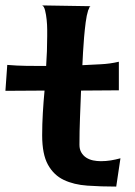

<svg xmlns="http://www.w3.org/2000/svg" viewBox="-20 -687 500 709"><path d="M273.4 -152.3Q273.4 -135.7 280.3 -124Q287.1 -112.3 298.3 -105Q309.6 -97.7 323.7 -94.7Q337.9 -91.8 352.5 -91.8Q371.1 -91.8 389.2 -94.7Q407.2 -97.7 424.8 -102.5L409.2 2Q352.5 2 302.7 -1.5Q252.9 -4.9 215.8 -22.5Q178.7 -40 157.2 -78.6Q135.7 -117.2 135.7 -187.5Q135.7 -228.5 138.2 -270Q140.6 -311.5 144.5 -352.5L0 -351.6L6.8 -447.3Q42 -444.3 78.1 -443.8Q114.3 -443.4 150.4 -443.4Q152.3 -471.7 153.3 -498.5Q154.3 -525.4 154.3 -553.7Q154.3 -559.6 154.3 -577.1Q154.3 -594.7 152.3 -613.8Q150.4 -632.8 146.5 -648.4Q142.6 -664.1 135.7 -667L315.4 -664.1Q311.5 -664.1 309.6 -658.2Q307.6 -652.3 305.7 -649.4Q299.8 -630.9 296.4 -604.5Q293 -578.1 290.5 -549.3Q288.1 -520.5 286.6 -493.7Q285.2 -466.8 284.2 -446.3Q317.4 -448.2 351.6 -449.7Q385.7 -451.2 418.9 -459V-353.5L279.3 -352.5Q277.3 -302.7 275.4 -252.4Q273.4 -202.1 273.4 -152.3Z"/></svg>

Font: Cherry Cream Soda
Style: Regular
Weight: 400
Designer: Font Diner, Inc
Foundry: Font Diner, Inc
Version: Version 1.001